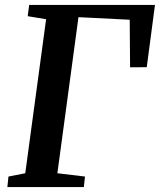

<svg xmlns="http://www.w3.org/2000/svg" viewBox="-20 -763 652 783"><path d="M10 0 14.5 -43 83 -56.5 168 -684.5 93 -697 99 -743H612L578.5 -489L510.5 -488.5L509 -682.5L300 -693L214 -56.5L326.5 -43L322 0Z"/></svg>

Font: Merriweather 24pt SemiBold
Style: Italic
Weight: 600
Italic angle: -7.8°
Version: Version 2.101